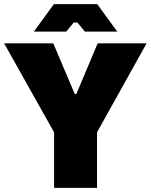

<svg xmlns="http://www.w3.org/2000/svg" viewBox="-33 -910 730 930"><path d="M131 -757H288L324 -801H342L378 -757H535L438 -890H228ZM229 0H437V-269L677 -700H440L337 -455H329L225 -700H-13L229 -269Z"/></svg>

Font: Fixel Text Black
Style: Regular
Weight: 900
Width: 4
Designer: AlfaBravo + MacPaw
Foundry: Kyrylo Tkachov, Marchela Mozhyna, Serhii Makarenko, Maria Weinstein, Zakhar Kryvoshyya
Version: Version 1.211